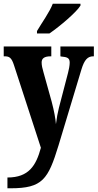

<svg xmlns="http://www.w3.org/2000/svg" viewBox="-22 -786 525 1033"><path d="M177 -619V-606H244C301 -645 390 -721 411 -756V-766H262C245 -721 202 -662 177 -619ZM18 169V227H35C207 227 237 179 293 -4L416 -412C432 -465 450 -483 480 -483H483V-536H303V-483L307 -482C339 -479 353 -475 353 -449C353 -434 348 -408 344 -394L295 -206C288 -178 283 -151 279 -118C277 -146 269 -190 256 -239L212 -397C206 -417 202 -435 202 -450C202 -470 214 -483 251 -483H254V-536H-2V-483H3C28 -483 40 -476 53 -436L198 9C172 105 133 169 18 169Z"/></svg>

Font: Noto Serif Sinhala ExtraCondensed ExtraBold
Style: Regular
Weight: 800
Width: 2
Designer: Jelle Bosma - Monotype Design Team
Foundry: Monotype Imaging Inc.
Version: Version 2.007